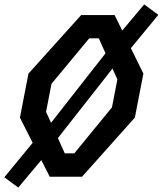

<svg xmlns="http://www.w3.org/2000/svg" viewBox="-38 -798 736 867"><path d="M44.5 49 148.5 -75 186.5 0H332.5L571 -267L609.5 -465.5L553 -580.5L677 -731L613 -778L514 -660L479.5 -730H328.5L90.5 -465.5L52 -267L109.5 -153L-18.5 2.5ZM170 -293 194.5 -419.5 365 -625H408L438.5 -557.5L192.5 -243.5ZM223.5 -174.5 470 -488.5 492 -439.5 467.5 -313 297.5 -105.5H254.5Z"/></svg>

Font: Monaspace Krypton Medium
Style: Italic
Weight: 500
Italic angle: -11°
Designer: Riley Cran & the Lettermatic Team
Foundry: Lettermatic
Version: Version 1.101 (Monaspace Krypton)